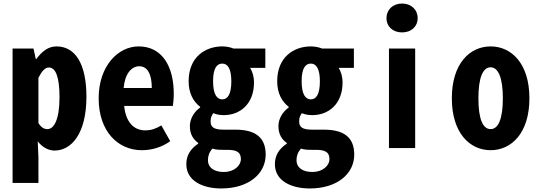

<svg xmlns="http://www.w3.org/2000/svg" viewBox="-20 -836 3040 1084"><path d="M51 197H197V52L193 -38C221 -2 256 14 288 14C383 14 468 -81 468 -290C468 -477 404 -574 299 -574C251 -574 217 -545 185 -503H182L169 -562H51ZM248 -107C231 -107 214 -114 197 -141V-397C217 -436 235 -455 256 -455C294 -455 316 -402 316 -287C316 -157 283 -107 248 -107Z M781 12C839 12 896 -6 941 -39L891 -128C861 -110 834 -100 800 -100C735 -100 690 -147 681 -238H956C958 -252 961 -280 961 -307C961 -463 894 -574 763 -574C646 -574 537 -463 537 -281C537 -95 645 12 781 12ZM678 -339C685 -420 723 -462 766 -462C814 -462 837 -415 837 -339Z M1229 228C1384 228 1480 145 1480 37C1480 -62 1420 -104 1308 -104H1241C1185 -104 1169 -120 1169 -151C1169 -173 1175 -183 1184 -197C1206 -188 1226 -186 1244 -186C1332 -186 1414 -246 1414 -370C1414 -406 1404 -434 1392 -453H1478V-562H1298C1280 -570 1255 -574 1235 -574C1140 -574 1045 -515 1045 -377C1045 -309 1072 -262 1110 -233V-229C1076 -205 1052 -166 1052 -124C1052 -78 1071 -49 1099 -29V-25C1053 6 1032 44 1032 91C1032 185 1124 228 1229 228ZM1235 -275C1205 -275 1183 -303 1183 -377C1183 -450 1204 -477 1235 -477C1265 -477 1286 -449 1286 -377C1286 -303 1265 -275 1235 -275ZM1244 135C1188 135 1154 110 1154 69C1154 45 1161 24 1179 3C1197 9 1216 10 1243 10H1263C1313 10 1340 21 1340 62C1340 100 1301 135 1244 135Z M1729 228C1884 228 1980 145 1980 37C1980 -62 1920 -104 1808 -104H1741C1685 -104 1669 -120 1669 -151C1669 -173 1675 -183 1684 -197C1706 -188 1726 -186 1744 -186C1832 -186 1914 -246 1914 -370C1914 -406 1904 -434 1892 -453H1978V-562H1798C1780 -570 1755 -574 1735 -574C1640 -574 1545 -515 1545 -377C1545 -309 1572 -262 1610 -233V-229C1576 -205 1552 -166 1552 -124C1552 -78 1571 -49 1599 -29V-25C1553 6 1532 44 1532 91C1532 185 1624 228 1729 228ZM1735 -275C1705 -275 1683 -303 1683 -377C1683 -450 1704 -477 1735 -477C1765 -477 1786 -449 1786 -377C1786 -303 1765 -275 1735 -275ZM1744 135C1688 135 1654 110 1654 69C1654 45 1661 24 1679 3C1697 9 1716 10 1743 10H1763C1813 10 1840 21 1840 62C1840 100 1801 135 1744 135Z M2176 0H2324V-562H2176ZM2250 -653C2302 -653 2338 -686 2338 -734C2338 -781 2302 -816 2250 -816C2198 -816 2162 -781 2162 -734C2162 -686 2198 -653 2250 -653Z M2750 12C2867 12 2969 -84 2969 -281C2969 -478 2867 -574 2750 -574C2633 -574 2531 -478 2531 -281C2531 -84 2633 12 2750 12ZM2750 -107C2706 -107 2681 -164 2681 -281C2681 -397 2706 -456 2750 -456C2793 -456 2819 -397 2819 -281C2819 -164 2793 -107 2750 -107Z"/></svg>

Font: Noto Sans Mono CJK TC
Style: Bold
Weight: 700
Designer: Ryoko NISHIZUKA 西塚涼子 (kana, bopomofo & ideographs); Paul D. Hunt (Latin, Greek & Cyrillic); Sandoll Communications 산돌커뮤니
Foundry: Adobe
Version: Version 2.004;hotconv 1.0.118;makeotfexe 2.5.65603